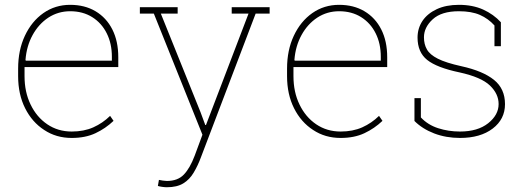

<svg xmlns="http://www.w3.org/2000/svg" viewBox="-20 -558 2170 791"><path d="M275.4 10.3Q211.4 10.3 162.1 -22.5Q112.3 -54.7 83.5 -112.1Q54.7 -169.4 54.7 -244.1V-275.4Q54.7 -351.6 82.5 -410.6Q110.4 -470.2 158.9 -504.2Q207.5 -538.1 269 -538.1Q329.1 -538.1 373.5 -511.7Q418.5 -484.9 442.9 -436.5Q467.3 -388.2 467.3 -322.3V-281.7H81.1V-244.1Q81.1 -178.7 106 -127.4Q130.9 -75.7 174.8 -45.9Q218.8 -16.1 275.4 -16.1Q325.7 -16.1 364.5 -33.4Q403.3 -50.8 433.6 -80.6L447.8 -60.1Q415 -28.8 373.5 -9.3Q332 10.3 275.4 10.3ZM85 -311 86.4 -308.1H440.9V-324.2Q440.9 -378.4 419.9 -420.4Q398.9 -462.9 360.1 -487.3Q321.3 -511.7 269 -511.7Q219.7 -511.7 179.2 -485.4Q139.2 -459 114.3 -413.6Q89.4 -368.2 85 -311Z M667.5 213.4Q658.2 213.4 647 211.7Q635.7 210 630.4 208L634.8 183.1Q640.1 184.6 650.9 186Q661.6 187.5 667.5 187.5Q712.4 187.5 737.5 161.1Q762.7 134.8 782.2 83L814 -2.9L613.8 -502H556.2V-528.3H711.9V-502H642.6L806.2 -95.7L825.7 -43H828.6L1003.9 -502H934.6V-528.3H1090.8V-502H1033.2L808.6 87.9Q795.4 124 777.8 153.3Q761.2 181.6 735.1 197.5Q709 213.4 667.5 213.4Z M1383.3 10.3Q1319.3 10.3 1270 -22.5Q1220.2 -54.7 1191.4 -112.1Q1162.6 -169.4 1162.6 -244.1V-275.4Q1162.6 -351.6 1190.4 -410.6Q1218.3 -470.2 1266.8 -504.2Q1315.4 -538.1 1377 -538.1Q1437 -538.1 1481.4 -511.7Q1526.4 -484.9 1550.8 -436.5Q1575.2 -388.2 1575.2 -322.3V-281.7H1189V-244.1Q1189 -178.7 1213.9 -127.4Q1238.8 -75.7 1282.7 -45.9Q1326.7 -16.1 1383.3 -16.1Q1433.6 -16.1 1472.4 -33.4Q1511.2 -50.8 1541.5 -80.6L1555.7 -60.1Q1522.9 -28.8 1481.4 -9.3Q1439.9 10.3 1383.3 10.3ZM1192.9 -311 1194.3 -308.1H1548.8V-324.2Q1548.8 -378.4 1527.8 -420.4Q1506.8 -462.9 1468 -487.3Q1429.2 -511.7 1377 -511.7Q1327.6 -511.7 1287.1 -485.4Q1247.1 -459 1222.2 -413.6Q1197.3 -368.2 1192.9 -311Z M1875 10.3Q1817.4 10.3 1768.8 -8.3Q1720.2 -26.9 1687.5 -59.6V-153.8H1713.9V-74.2Q1742.7 -43.5 1785.2 -29.8Q1827.6 -16.1 1875 -16.1Q1948.2 -16.1 1991.2 -50.3Q2034.2 -84.5 2034.2 -129.4Q2034.2 -171.4 1998.3 -205.8Q1962.4 -240.2 1873 -259.8Q1779.8 -279.3 1740 -311Q1700.2 -342.8 1700.2 -403.3Q1700.2 -441.4 1720.7 -472.2Q1741.2 -502.4 1779.5 -520.3Q1817.9 -538.1 1870.6 -538.1Q1927.2 -538.1 1970.5 -518.6Q2013.7 -499 2043.5 -466.3V-367.7H2017.1V-453.1Q1991.7 -481.4 1957 -496.6Q1922.4 -511.7 1870.6 -511.7Q1798.8 -511.7 1762.7 -478.5Q1726.6 -445.3 1726.6 -404.3Q1726.6 -375.5 1738.8 -354.5Q1750.5 -333 1783.7 -316.2Q1816.9 -299.3 1880.9 -285.2Q1969.7 -265.6 2015.1 -229Q2060.5 -192.4 2060.5 -128.9Q2060.5 -66.9 2009.8 -28.3Q1959 10.3 1875 10.3Z"/></svg>

Font: Hanuman Thin
Style: Regular
Weight: 100
Designer: Danh Hong
Version: Version 8.002; ttfautohint (v1.8.3)